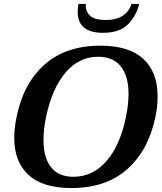

<svg xmlns="http://www.w3.org/2000/svg" viewBox="-20 -941 817 971"><path d="M373 -881Q373 -902 377 -921H414Q411 -886 434 -863Q457 -840 514 -840Q571 -840 603 -863Q635 -886 645 -921H684Q668 -857 625 -816Q582 -775 501 -775Q373 -775 373 -881ZM52 -244Q52 -293 64 -350Q98 -519 205.5 -614.5Q313 -710 488 -710Q633 -710 705 -643Q777 -576 777 -455Q777 -401 766 -350Q731 -181 623.5 -85.5Q516 10 341 10Q196 10 124 -56.5Q52 -123 52 -244ZM617 -350Q630 -412 630 -467Q630 -556 591 -605Q552 -654 476 -654Q379 -654 311 -573.5Q243 -493 213 -350Q200 -288 200 -233Q200 -144 238 -95.5Q276 -47 351 -47Q450 -47 519 -127Q588 -207 617 -350Z"/></svg>

Font: Taviraj SemiBold
Style: Italic
Weight: 600
Italic angle: -12°
Designer: Katatrad Team
Foundry: CadsonDemak
Version: Version 1.001